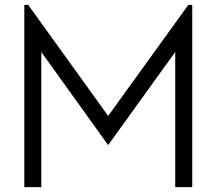

<svg xmlns="http://www.w3.org/2000/svg" viewBox="-20 -770 891 790"><path d="M755 -750H771V0H701V-556L425 -173L150 -556V0H80V-750H96L425 -293Z"/></svg>

Font: HansKendrickRegular
Style: Regular
Weight: 400
Designer: Alfredo Marco Pradil
Foundry: Hanken Studio
Version: Version 1.000;PS 001.001;hotconv 1.0.56